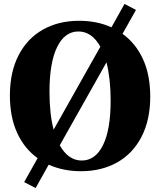

<svg xmlns="http://www.w3.org/2000/svg" viewBox="-20 -855 809 970"><path d="M380 -750Q470 -750 543 -717L609 -835L667 -805L599 -684Q665 -637 702 -557Q739 -477 739 -367Q739 -249 695 -164Q651 -79 572 -34.5Q493 10 389 10Q300 10 226 -23L160 95L102 65L170 -56Q104 -103 67 -183Q30 -263 30 -373Q30 -491 74 -576Q118 -661 197 -705.5Q276 -750 380 -750ZM251 -200 487 -619Q444 -696 376 -696Q307 -696 268.5 -617Q230 -538 230 -392Q230 -278 251 -200ZM393 -44Q462 -44 500.5 -122Q539 -200 539 -347Q539 -456 518 -540L282 -121Q325 -44 393 -44Z"/></svg>

Font: Minipax
Style: Bold
Weight: 700
Designer: Raphaël Ronot, Igor Stepanchenko (Cyrillic)
Foundry: steppetype
Version: Version 1.002